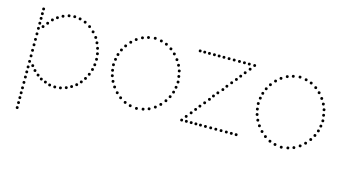

<svg xmlns="http://www.w3.org/2000/svg" viewBox="-82 -826 2406 1341"><g transform="rotate(15 1121.5 -155.5)"><path d="M240 -486Q230 -486 230 -496Q230 -506 240 -506Q250 -506 250 -496Q250 -486 240 -486ZM280 -500Q270 -500 270 -510Q270 -520 280 -520Q290 -520 290 -510Q290 -500 280 -500ZM320 -504Q310 -504 310 -514Q310 -524 320 -524Q330 -524 330 -514Q330 -504 320 -504ZM360 -499Q350 -499 350 -509Q350 -519 360 -519Q370 -519 370 -509Q370 -499 360 -499ZM400 -486Q390 -486 390 -496Q390 -506 400 -506Q410 -506 410 -496Q410 -486 400 -486ZM205 -466Q195 -466 195 -476Q195 -486 205 -486Q215 -486 215 -476Q215 -466 205 -466ZM438 -464Q428 -464 428 -474Q428 -484 438 -484Q448 -484 448 -474Q448 -464 438 -464ZM175 -442Q165 -442 165 -452Q165 -462 175 -462Q185 -462 185 -452Q185 -442 175 -442ZM471 -435Q461 -435 461 -445Q461 -455 471 -455Q481 -455 481 -445Q481 -435 471 -435ZM517 -368Q507 -368 507 -378Q507 -388 517 -388Q527 -388 527 -378Q527 -368 517 -368ZM531 -332Q521 -332 521 -342Q521 -352 531 -352Q541 -352 541 -342Q541 -332 531 -332ZM544 -256Q534 -256 534 -266Q534 -276 544 -276Q554 -276 554 -266Q554 -256 544 -256ZM542 -216Q532 -216 532 -226Q532 -236 542 -236Q552 -236 552 -226Q552 -216 542 -216ZM535 -180Q525 -180 525 -190Q525 -200 535 -200Q545 -200 545 -190Q545 -180 535 -180ZM522 -142Q512 -142 512 -152Q512 -162 522 -162Q532 -162 532 -152Q532 -142 522 -142ZM504 -107Q494 -107 494 -117Q494 -127 504 -127Q514 -127 514 -117Q514 -107 504 -107ZM149 -69Q139 -69 139 -79Q139 -89 149 -89Q159 -89 159 -79Q159 -69 149 -69ZM482 -76Q472 -76 472 -86Q472 -96 482 -96Q492 -96 492 -86Q492 -76 482 -76ZM207 -23Q197 -23 197 -33Q197 -43 207 -43Q217 -43 217 -33Q217 -23 207 -23ZM240 -10Q230 -10 230 -20Q230 -30 240 -30Q250 -30 250 -20Q250 -10 240 -10ZM391 -10Q381 -10 381 -20Q381 -30 391 -30Q401 -30 401 -20Q401 -10 391 -10ZM425 -27Q415 -27 415 -37Q415 -47 425 -47Q435 -47 435 -37Q435 -27 425 -27ZM96 -241Q86 -241 86 -251Q86 -261 96 -261Q106 -261 106 -251Q106 -241 96 -241ZM96 -201Q86 -201 86 -211Q86 -221 96 -221Q106 -221 106 -211Q106 -201 96 -201ZM96 -161Q86 -161 86 -171Q86 -181 96 -181Q106 -181 106 -171Q106 -161 96 -161ZM96 -121Q86 -121 86 -131Q86 -141 96 -141Q106 -141 106 -131Q106 -121 96 -121ZM96 -81Q86 -81 86 -91Q86 -101 96 -101Q106 -101 106 -91Q106 -81 96 -81ZM96 -45Q86 -45 86 -55Q86 -65 96 -65Q106 -65 106 -55Q106 -45 96 -45ZM96 -8Q86 -8 86 -18Q86 -28 96 -28Q106 -28 106 -18Q106 -8 96 -8ZM96 177Q86 177 86 167Q86 157 96 157Q106 157 106 167Q106 177 96 177ZM96 213Q86 213 86 203Q86 193 96 193Q106 193 106 203Q106 213 96 213ZM96 -500Q86 -500 86 -510Q86 -520 96 -520Q106 -520 106 -510Q106 -500 96 -500ZM96 -397Q86 -397 86 -407Q86 -417 96 -417Q106 -417 106 -407Q106 -397 96 -397ZM96 -360Q86 -360 86 -370Q86 -380 96 -380Q106 -380 106 -370Q106 -360 96 -360ZM96 -320Q86 -320 86 -330Q86 -340 96 -340Q106 -340 106 -330Q106 -320 96 -320ZM96 -280Q86 -280 86 -290Q86 -300 96 -300Q106 -300 106 -290Q106 -280 96 -280ZM96 31Q86 31 86 21Q86 11 96 11Q106 11 106 21Q106 31 96 31ZM96 70Q86 70 86 60Q86 50 96 50Q106 50 106 60Q106 70 96 70ZM96 106Q86 106 86 96Q86 86 96 86Q106 86 106 96Q106 106 96 106ZM96 141Q86 141 86 131Q86 121 96 121Q106 121 106 131Q106 141 96 141ZM96 -432Q86 -432 86 -442Q86 -452 96 -452Q106 -452 106 -442Q106 -432 96 -432ZM499 -402Q489 -402 489 -412Q489 -422 499 -422Q509 -422 509 -412Q509 -402 499 -402ZM540 -295Q530 -295 530 -305Q530 -315 540 -315Q550 -315 550 -305Q550 -295 540 -295ZM149 -411Q139 -411 139 -421Q139 -431 149 -431Q159 -431 159 -421Q159 -411 149 -411ZM124 -380Q114 -380 114 -390Q114 -400 124 -400Q134 -400 134 -390Q134 -380 124 -380ZM125 -98Q115 -98 115 -108Q115 -118 125 -118Q135 -118 135 -108Q135 -98 125 -98ZM312 6Q302 6 302 -4Q302 -14 312 -14Q322 -14 322 -4Q322 6 312 6ZM274 2Q264 2 264 -8Q264 -18 274 -18Q284 -18 284 -8Q284 2 274 2ZM178 -44Q168 -44 168 -54Q168 -64 178 -64Q188 -64 188 -54Q188 -44 178 -44ZM352 2Q342 2 342 -8Q342 -18 352 -18Q362 -18 362 -8Q362 2 352 2ZM456 -49Q446 -49 446 -59Q446 -69 456 -69Q466 -69 466 -59Q466 -49 456 -49ZM96 -466Q86 -466 86 -476Q86 -486 96 -486Q106 -486 106 -476Q106 -466 96 -466Z M902 -504Q892 -504 892 -514Q892 -524 902 -524Q912 -524 912 -514Q912 -504 902 -504ZM948 -497Q938 -497 938 -507Q938 -517 948 -517Q958 -517 958 -507Q958 -497 948 -497ZM988 -484Q978 -484 978 -494Q978 -504 988 -504Q998 -504 998 -494Q998 -484 988 -484ZM1027 -461Q1017 -461 1017 -471Q1017 -481 1027 -481Q1037 -481 1037 -471Q1037 -461 1027 -461ZM1059 -433Q1049 -433 1049 -443Q1049 -453 1059 -453Q1069 -453 1069 -443Q1069 -433 1059 -433ZM1108 -364Q1098 -364 1098 -374Q1098 -384 1108 -384Q1118 -384 1118 -374Q1118 -364 1108 -364ZM1123 -327Q1113 -327 1113 -337Q1113 -347 1123 -347Q1133 -347 1133 -337Q1133 -327 1123 -327ZM1135 -250Q1125 -250 1125 -260Q1125 -270 1135 -270Q1145 -270 1145 -260Q1145 -250 1135 -250ZM1087 -399Q1077 -399 1077 -409Q1077 -419 1087 -419Q1097 -419 1097 -409Q1097 -399 1087 -399ZM1130 -289Q1120 -289 1120 -299Q1120 -309 1130 -309Q1140 -309 1140 -299Q1140 -289 1130 -289ZM855 -497Q845 -497 845 -507Q845 -517 855 -517Q865 -517 865 -507Q865 -497 855 -497ZM815 -484Q805 -484 805 -494Q805 -504 815 -504Q825 -504 825 -494Q825 -484 815 -484ZM776 -461Q766 -461 766 -471Q766 -481 776 -481Q786 -481 786 -471Q786 -461 776 -461ZM744 -433Q734 -433 734 -443Q734 -453 744 -453Q754 -453 754 -443Q754 -433 744 -433ZM695 -364Q685 -364 685 -374Q685 -384 695 -384Q705 -384 705 -374Q705 -364 695 -364ZM680 -327Q670 -327 670 -337Q670 -347 680 -347Q690 -347 690 -337Q690 -327 680 -327ZM668 -250Q658 -250 658 -260Q658 -270 668 -270Q678 -270 678 -260Q678 -250 668 -250ZM716 -399Q706 -399 706 -409Q706 -419 716 -419Q726 -419 726 -409Q726 -399 716 -399ZM672 -290Q662 -290 662 -300Q662 -310 672 -310Q682 -310 682 -300Q682 -290 672 -290ZM902 -17Q912 -17 912 -7Q912 3 902 3Q892 3 892 -7Q892 -17 902 -17ZM948 -24Q958 -24 958 -14Q958 -4 948 -4Q938 -4 938 -14Q938 -24 948 -24ZM988 -37Q998 -37 998 -27Q998 -17 988 -17Q978 -17 978 -27Q978 -37 988 -37ZM1027 -60Q1037 -60 1037 -50Q1037 -40 1027 -40Q1017 -40 1017 -50Q1017 -60 1027 -60ZM1059 -88Q1069 -88 1069 -78Q1069 -68 1059 -68Q1049 -68 1049 -78Q1049 -88 1059 -88ZM1108 -157Q1118 -157 1118 -147Q1118 -137 1108 -137Q1098 -137 1098 -147Q1098 -157 1108 -157ZM1123 -194Q1133 -194 1133 -184Q1133 -174 1123 -174Q1113 -174 1113 -184Q1113 -194 1123 -194ZM1087 -122Q1097 -122 1097 -112Q1097 -102 1087 -102Q1077 -102 1077 -112Q1077 -122 1087 -122ZM1131 -231Q1141 -231 1141 -221Q1141 -211 1131 -211Q1121 -211 1121 -221Q1121 -231 1131 -231ZM855 -24Q865 -24 865 -14Q865 -4 855 -4Q845 -4 845 -14Q845 -24 855 -24ZM815 -37Q825 -37 825 -27Q825 -17 815 -17Q805 -17 805 -27Q805 -37 815 -37ZM776 -60Q786 -60 786 -50Q786 -40 776 -40Q766 -40 766 -50Q766 -60 776 -60ZM744 -88Q754 -88 754 -78Q754 -68 744 -68Q734 -68 734 -78Q734 -88 744 -88ZM695 -157Q705 -157 705 -147Q705 -137 695 -137Q685 -137 685 -147Q685 -157 695 -157ZM680 -194Q690 -194 690 -184Q690 -174 680 -174Q670 -174 670 -184Q670 -194 680 -194ZM716 -122Q726 -122 726 -112Q726 -102 716 -102Q706 -102 706 -112Q706 -122 716 -122ZM672 -231Q682 -231 682 -221Q682 -211 672 -211Q662 -211 662 -221Q662 -231 672 -231Z M1228 -500Q1218 -500 1218 -510Q1218 -520 1228 -520Q1238 -520 1238 -510Q1238 -500 1228 -500ZM1423 -249Q1413 -249 1413 -259Q1413 -269 1423 -269Q1433 -269 1433 -259Q1433 -249 1423 -249ZM1598 -467Q1588 -467 1588 -477Q1588 -487 1598 -487Q1608 -487 1608 -477Q1608 -467 1598 -467ZM1571 -434Q1561 -434 1561 -444Q1561 -454 1571 -454Q1581 -454 1581 -444Q1581 -434 1571 -434ZM1547 -403Q1537 -403 1537 -413Q1537 -423 1547 -423Q1557 -423 1557 -413Q1557 -403 1547 -403ZM1622 -500Q1612 -500 1612 -510Q1612 -520 1622 -520Q1632 -520 1632 -510Q1632 -500 1622 -500ZM1524 -373Q1514 -373 1514 -383Q1514 -393 1524 -393Q1534 -393 1534 -383Q1534 -373 1524 -373ZM1498 -342Q1488 -342 1488 -352Q1488 -362 1498 -362Q1508 -362 1508 -352Q1508 -342 1498 -342ZM1472 -310Q1462 -310 1462 -320Q1462 -330 1472 -330Q1482 -330 1482 -320Q1482 -310 1472 -310ZM1451 -280Q1441 -280 1441 -290Q1441 -300 1451 -300Q1461 -300 1461 -290Q1461 -280 1451 -280ZM1252 -53Q1262 -53 1262 -43Q1262 -33 1252 -33Q1242 -33 1242 -43Q1242 -53 1252 -53ZM1279 -86Q1289 -86 1289 -76Q1289 -66 1279 -66Q1269 -66 1269 -76Q1269 -86 1279 -86ZM1303 -117Q1313 -117 1313 -107Q1313 -97 1303 -97Q1293 -97 1293 -107Q1293 -117 1303 -117ZM1228 -20Q1238 -20 1238 -10Q1238 0 1228 0Q1218 0 1218 -10Q1218 -20 1228 -20ZM1326 -147Q1336 -147 1336 -137Q1336 -127 1326 -127Q1316 -127 1316 -137Q1316 -147 1326 -147ZM1352 -178Q1362 -178 1362 -168Q1362 -158 1352 -158Q1342 -158 1342 -168Q1342 -178 1352 -178ZM1378 -210Q1388 -210 1388 -200Q1388 -190 1378 -190Q1368 -190 1368 -200Q1368 -210 1378 -210ZM1399 -240Q1409 -240 1409 -230Q1409 -220 1399 -220Q1389 -220 1389 -230Q1389 -240 1399 -240ZM1622 -20Q1632 -20 1632 -10Q1632 0 1622 0Q1612 0 1612 -10Q1612 -20 1622 -20ZM1261 -500Q1251 -500 1251 -510Q1251 -520 1261 -520Q1271 -520 1271 -510Q1271 -500 1261 -500ZM1295 -500Q1285 -500 1285 -510Q1285 -520 1295 -520Q1305 -520 1305 -510Q1305 -500 1295 -500ZM1331 -500Q1321 -500 1321 -510Q1321 -520 1331 -520Q1341 -520 1341 -510Q1341 -500 1331 -500ZM1583 -500Q1573 -500 1573 -510Q1573 -520 1583 -520Q1593 -520 1593 -510Q1593 -500 1583 -500ZM1548 -500Q1538 -500 1538 -510Q1538 -520 1548 -520Q1558 -520 1558 -510Q1558 -500 1548 -500ZM1512 -500Q1502 -500 1502 -510Q1502 -520 1512 -520Q1522 -520 1522 -510Q1522 -500 1512 -500ZM1474 -500Q1464 -500 1464 -510Q1464 -520 1474 -520Q1484 -520 1484 -510Q1484 -500 1474 -500ZM1437 -500Q1427 -500 1427 -510Q1427 -520 1437 -520Q1447 -520 1447 -510Q1447 -500 1437 -500ZM1400 -500Q1390 -500 1390 -510Q1390 -520 1400 -520Q1410 -520 1410 -510Q1410 -500 1400 -500ZM1365 -500Q1355 -500 1355 -510Q1355 -520 1365 -520Q1375 -520 1375 -510Q1375 -500 1365 -500ZM1262 0Q1252 0 1252 -10Q1252 -20 1262 -20Q1272 -20 1272 -10Q1272 0 1262 0ZM1297 0Q1287 0 1287 -10Q1287 -20 1297 -20Q1307 -20 1307 -10Q1307 0 1297 0ZM1331 0Q1321 0 1321 -10Q1321 -20 1331 -20Q1341 -20 1341 -10Q1341 0 1331 0ZM1364 0Q1354 0 1354 -10Q1354 -20 1364 -20Q1374 -20 1374 -10Q1374 0 1364 0ZM1587 0Q1577 0 1577 -10Q1577 -20 1587 -20Q1597 -20 1597 -10Q1597 0 1587 0ZM1551 0Q1541 0 1541 -10Q1541 -20 1551 -20Q1561 -20 1561 -10Q1561 0 1551 0ZM1513 0Q1503 0 1503 -10Q1503 -20 1513 -20Q1523 -20 1523 -10Q1523 0 1513 0ZM1475 0Q1465 0 1465 -10Q1465 -20 1475 -20Q1485 -20 1485 -10Q1485 0 1475 0ZM1438 0Q1428 0 1428 -10Q1428 -20 1438 -20Q1448 -20 1448 -10Q1448 0 1438 0ZM1400 0Q1390 0 1390 -10Q1390 -20 1400 -20Q1410 -20 1410 -10Q1410 0 1400 0Z M1949 -504Q1939 -504 1939 -514Q1939 -524 1949 -524Q1959 -524 1959 -514Q1959 -504 1949 -504ZM1995 -497Q1985 -497 1985 -507Q1985 -517 1995 -517Q2005 -517 2005 -507Q2005 -497 1995 -497ZM2035 -484Q2025 -484 2025 -494Q2025 -504 2035 -504Q2045 -504 2045 -494Q2045 -484 2035 -484ZM2074 -461Q2064 -461 2064 -471Q2064 -481 2074 -481Q2084 -481 2084 -471Q2084 -461 2074 -461ZM2106 -433Q2096 -433 2096 -443Q2096 -453 2106 -453Q2116 -453 2116 -443Q2116 -433 2106 -433ZM2155 -364Q2145 -364 2145 -374Q2145 -384 2155 -384Q2165 -384 2165 -374Q2165 -364 2155 -364ZM2170 -327Q2160 -327 2160 -337Q2160 -347 2170 -347Q2180 -347 2180 -337Q2180 -327 2170 -327ZM2182 -250Q2172 -250 2172 -260Q2172 -270 2182 -270Q2192 -270 2192 -260Q2192 -250 2182 -250ZM2134 -399Q2124 -399 2124 -409Q2124 -419 2134 -419Q2144 -419 2144 -409Q2144 -399 2134 -399ZM2177 -289Q2167 -289 2167 -299Q2167 -309 2177 -309Q2187 -309 2187 -299Q2187 -289 2177 -289ZM1902 -497Q1892 -497 1892 -507Q1892 -517 1902 -517Q1912 -517 1912 -507Q1912 -497 1902 -497ZM1862 -484Q1852 -484 1852 -494Q1852 -504 1862 -504Q1872 -504 1872 -494Q1872 -484 1862 -484ZM1823 -461Q1813 -461 1813 -471Q1813 -481 1823 -481Q1833 -481 1833 -471Q1833 -461 1823 -461ZM1791 -433Q1781 -433 1781 -443Q1781 -453 1791 -453Q1801 -453 1801 -443Q1801 -433 1791 -433ZM1742 -364Q1732 -364 1732 -374Q1732 -384 1742 -384Q1752 -384 1752 -374Q1752 -364 1742 -364ZM1727 -327Q1717 -327 1717 -337Q1717 -347 1727 -347Q1737 -347 1737 -337Q1737 -327 1727 -327ZM1715 -250Q1705 -250 1705 -260Q1705 -270 1715 -270Q1725 -270 1725 -260Q1725 -250 1715 -250ZM1763 -399Q1753 -399 1753 -409Q1753 -419 1763 -419Q1773 -419 1773 -409Q1773 -399 1763 -399ZM1719 -290Q1709 -290 1709 -300Q1709 -310 1719 -310Q1729 -310 1729 -300Q1729 -290 1719 -290ZM1949 -17Q1959 -17 1959 -7Q1959 3 1949 3Q1939 3 1939 -7Q1939 -17 1949 -17ZM1995 -24Q2005 -24 2005 -14Q2005 -4 1995 -4Q1985 -4 1985 -14Q1985 -24 1995 -24ZM2035 -37Q2045 -37 2045 -27Q2045 -17 2035 -17Q2025 -17 2025 -27Q2025 -37 2035 -37ZM2074 -60Q2084 -60 2084 -50Q2084 -40 2074 -40Q2064 -40 2064 -50Q2064 -60 2074 -60ZM2106 -88Q2116 -88 2116 -78Q2116 -68 2106 -68Q2096 -68 2096 -78Q2096 -88 2106 -88ZM2155 -157Q2165 -157 2165 -147Q2165 -137 2155 -137Q2145 -137 2145 -147Q2145 -157 2155 -157ZM2170 -194Q2180 -194 2180 -184Q2180 -174 2170 -174Q2160 -174 2160 -184Q2160 -194 2170 -194ZM2134 -122Q2144 -122 2144 -112Q2144 -102 2134 -102Q2124 -102 2124 -112Q2124 -122 2134 -122ZM2178 -231Q2188 -231 2188 -221Q2188 -211 2178 -211Q2168 -211 2168 -221Q2168 -231 2178 -231ZM1902 -24Q1912 -24 1912 -14Q1912 -4 1902 -4Q1892 -4 1892 -14Q1892 -24 1902 -24ZM1862 -37Q1872 -37 1872 -27Q1872 -17 1862 -17Q1852 -17 1852 -27Q1852 -37 1862 -37ZM1823 -60Q1833 -60 1833 -50Q1833 -40 1823 -40Q1813 -40 1813 -50Q1813 -60 1823 -60ZM1791 -88Q1801 -88 1801 -78Q1801 -68 1791 -68Q1781 -68 1781 -78Q1781 -88 1791 -88ZM1742 -157Q1752 -157 1752 -147Q1752 -137 1742 -137Q1732 -137 1732 -147Q1732 -157 1742 -157ZM1727 -194Q1737 -194 1737 -184Q1737 -174 1727 -174Q1717 -174 1717 -184Q1717 -194 1727 -194ZM1763 -122Q1773 -122 1773 -112Q1773 -102 1763 -102Q1753 -102 1753 -112Q1753 -122 1763 -122ZM1719 -231Q1729 -231 1729 -221Q1729 -211 1719 -211Q1709 -211 1709 -221Q1709 -231 1719 -231Z"/></g></svg>

Font: Raleway Dots 
Style: Regular
Weight: 400
Version: Version 1.000